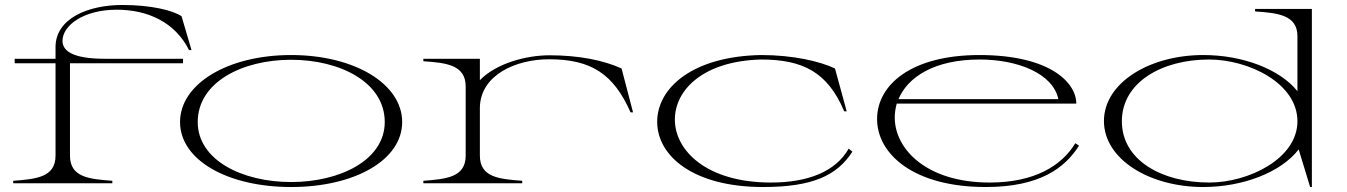

<svg xmlns="http://www.w3.org/2000/svg" viewBox="-20 -736 5411 771"><path d="M33 -10V0H431V-10C340 -17 261 -23 261 -111V-482H715V-500H401C267 -500 231 -534 231 -572C231 -633 314 -697 449 -697C573 -697 683 -647 739 -535H749L709 -671C672 -695 586 -716 471 -716C334 -716 203 -662 203 -547V-500H39V-482H203V-111C203 -24 125 -17 33 -10Z M1149 15C1404 15 1595 -93 1595 -246C1595 -399 1404 -515 1149 -515C894 -515 703 -399 703 -246C703 -93 894 15 1149 15ZM1149 -5C953 -5 774 -93 774 -246C774 -406 953 -496 1149 -496C1345 -496 1525 -406 1525 -246C1525 -93 1345 -5 1149 -5Z M1907 -111V-305C1910 -435 2051 -498 2185 -498C2354 -498 2444 -439 2512 -285H2522L2476 -461C2404 -494 2304 -514 2187 -514C2091 -514 1972 -481 1907 -414V-500H1680V-490C1770 -484 1850 -476 1850 -389V-111C1850 -24 1772 -17 1680 -10V0H2077V-10C1986 -17 1907 -23 1907 -111Z M3044 15C3243 15 3341 -31 3403 -127L3388 -139C3335 -46 3223 -3 3076 -3C2818 -3 2690 -131 2690 -256C2690 -375 2804 -491 3036 -497C3202 -497 3303 -448 3370 -289H3380L3333 -461C3272 -490 3164 -515 3036 -515C2761 -510 2619 -383 2619 -247C2619 -109 2765 15 3044 15Z M3938 15C4157 15 4256 -62 4313 -151L4298 -161C4244 -71 4135 -3 3954 -3C3701 -3 3573 -137 3573 -264C3573 -283 3576 -302 3581 -320H4302C4302 -405 4195 -515 3913 -515C3639 -515 3502 -395 3502 -258C3502 -118 3648 15 3938 15ZM3588 -338C3625 -426 3731 -497 3914 -497C4067 -497 4208 -441 4230 -338Z M4812 15C4971 15 5124 -44 5195 -136L5241 15H5248V-700H5020V-690C5111 -684 5191 -676 5190 -589V-370C5118 -459 4969 -515 4812 -515C4595 -515 4413 -403 4413 -250C4413 -97 4595 15 4812 15ZM4836 -3C4645 -3 4485 -93 4485 -249C4485 -405 4645 -497 4835 -497C4994 -497 5190 -402 5190 -249C5190 -99 4994 -3 4836 -3Z"/></svg>

Font: Sprat Extended Light
Style: Regular
Weight: 300
Width: 9
Designer: Ethan Nakache
Foundry: Collletttivo
Version: Version 2.000;Glyphs 3.2 (3217)